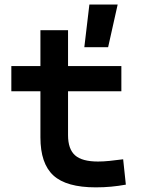

<svg xmlns="http://www.w3.org/2000/svg" viewBox="-20 -805 626 835"><path d="M396.5 9.8Q268.6 9.8 212.2 -42Q155.8 -93.8 155.8 -207.5V-408.2H29.3V-517.6H155.8V-673.8H275.9V-517.6H507.8V-408.2H275.9V-217.3Q275.9 -156.7 306.4 -129.6Q336.9 -102.5 406.2 -102.5Q429.2 -102.5 455.6 -105.2Q481.9 -107.9 515.6 -112.3L527.3 -2Q494.6 3.9 463.4 6.8Q432.1 9.8 396.5 9.8ZM346.7 -599.6 368.7 -785.2H491.7L450.2 -599.6Z"/></svg>

Font: CaskaydiaCove NF SemiBold
Style: Regular
Weight: 600
Designer: Aaron Bell
Foundry: Saja Typeworks
Version: Version 2111.001; VTT 6.35;Nerd Fonts 3.2.1